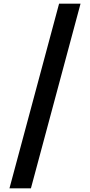

<svg xmlns="http://www.w3.org/2000/svg" viewBox="-20 -820 495 1056"><path d="M423 -800 150 216H32L305 -800Z"/></svg>

Font: Noto Sans Sinhala SemiCondensed
Style: Bold
Weight: 700
Width: 4
Designer: Jelle Bosma - Monotype Design Team
Foundry: Monotype Imaging Inc.
Version: Version 2.006; ttfautohint (v1.8.4.7-5d5b)